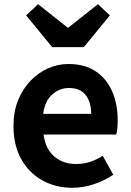

<svg xmlns="http://www.w3.org/2000/svg" viewBox="-20 -878 621 912"><path d="M323 14Q245 14 181.5 -21Q118 -56 81 -122Q44 -188 44 -280Q44 -348 66 -402Q88 -456 125 -494.5Q162 -533 208.5 -553.5Q255 -574 305 -574Q382 -574 434 -539.5Q486 -505 512.5 -444.5Q539 -384 539 -307Q539 -262 532 -239H187Q196 -170 238 -134.5Q280 -99 342 -99Q377 -99 407.5 -109Q438 -119 468 -138L518 -48Q477 -20 426 -3Q375 14 323 14ZM185 -337H413Q413 -393 387 -426.5Q361 -460 307 -460Q263 -460 228 -429Q193 -398 185 -337ZM228 -654 104 -805 161 -858 301 -747H305L445 -858L502 -805L378 -654Z"/></svg>

Font: Chiron Sans HK TT
Style: Bold
Weight: 700
Designer: Ryoko NISHIZUKA 西塚涼子 (kana, bopomofo & ideographs); Paul D. Hunt (Latin, Greek & Cyrillic); Sandoll Communications 산돌커뮤니
Foundry: Adobe
Version: Version 2.022;hotconv 1.0.109;makeotfexe 2.5.65596